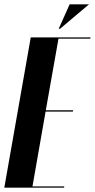

<svg xmlns="http://www.w3.org/2000/svg" viewBox="-36 -873 441 893"><path d="M385 -699 384 -693H236L177 -360H304L303 -354H176L115 -6H263L262 0H-16L107 -699ZM237 -739 288 -853H378L243 -739Z"/></svg>

Font: Moniqa Black Ita Display
Style: Italic
Weight: 900
Italic angle: -10°
Designer: Rajesh Rajput
Foundry: Rajesh Rajput
Version: Version 1.000